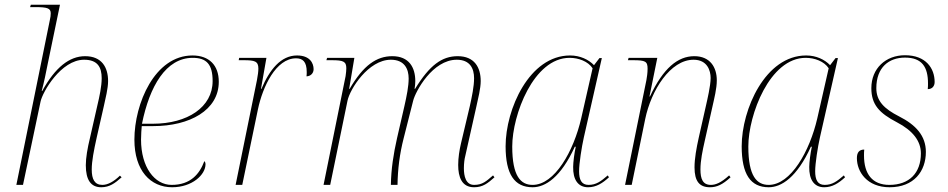

<svg xmlns="http://www.w3.org/2000/svg" viewBox="-20 -780 3999 810"><path d="M407 10C442 10 465 -7 493 -32L486 -39C460 -14 435 0 412 0C379 0 367 -24 367 -65C367 -100 376 -146 388 -200L418 -332C425 -364 436 -407 436 -438C436 -495 410 -543 339 -543C273 -543 213 -496 158 -396H156C165 -430 175 -477 181 -509L233 -760H110L107 -750H129C180 -750 194 -745 194 -724C194 -716 193 -706 190 -694L49 0H77L151 -351C159 -391 237 -528 335 -528C392 -528 409 -496 409 -450C409 -416 400 -374 390 -332L360 -200C349 -155 342 -114 342 -83C342 -20 364 10 407 10Z M706 10C791 10 847 -43 847 -87C847 -93 845 -98 842 -100C822 -46 784 0 704 0C632 0 575 -75 575 -191C575 -208 577 -241 578 -248H627C780 -248 903 -315 903 -435C903 -505 862 -546 792 -546C633 -546 547 -343 547 -191C547 -60 615 10 706 10ZM625 -258H579C611 -416 680 -536 793 -536C851 -536 877 -509 877 -438C877 -328 771 -258 625 -258Z M1064 -442 974 0H1002L1068 -318C1088 -414 1144 -534 1229 -534C1256 -534 1274 -521 1274 -476C1274 -470 1274 -464 1273 -458C1289 -458 1303 -470 1303 -488C1303 -514 1287 -546 1233 -546C1165 -546 1117 -486 1083 -405H1081L1104 -536H989L987 -526H1008C1054 -526 1070 -522 1070 -491C1070 -479 1068 -463 1064 -442Z M1980 10C2017 10 2038 -7 2066 -32L2060 -40C2031 -15 2015 0 1980 0C1945 0 1937 -37 1937 -70C1937 -91 1940 -111 1942 -118L1990 -332C1997 -364 2008 -407 2008 -438C2008 -495 1982 -543 1911 -543C1845 -543 1793 -506 1731 -405H1729C1731 -417 1732 -428 1732 -438C1732 -495 1706 -543 1635 -543C1569 -543 1513 -505 1455 -405H1453L1475 -536H1360L1357 -526H1379C1428 -526 1441 -521 1441 -492C1441 -484 1440 -473 1438 -459L1345 0H1373L1446 -355C1456 -404 1534 -528 1629 -528C1688 -528 1704 -487 1704 -449C1704 -416 1696 -376 1686 -332L1655 -197C1640 -131 1630 -66 1629 0H1657C1658 -66 1666 -131 1683 -197L1723 -355C1733 -395 1805 -528 1907 -528C1963 -528 1980 -491 1980 -450C1980 -415 1971 -373 1962 -332L1925 -176C1918 -147 1913 -114 1913 -84C1913 -33 1928 10 1980 10Z M2227 10C2281 10 2346 -32 2405 -161H2409C2403 -135 2398 -94 2398 -76C2397 -23 2418 10 2461 10C2495 10 2522 -7 2549 -32L2544 -40C2515 -15 2495 0 2463 0C2433 0 2423 -22 2423 -58C2423 -90 2434 -160 2443 -200L2519 -535H2509L2486 -505C2463 -529 2427 -546 2385 -546C2213 -546 2113 -319 2113 -163C2113 -45 2150 10 2227 10ZM2227 0C2177 0 2141 -36 2141 -162C2141 -295 2231 -536 2383 -536C2421 -536 2461 -521 2480 -492L2432 -281C2400 -142 2320 0 2227 0Z M2975 10C3004 10 3028 -1 3062 -32L3056 -40C3021 -8 2998 0 2979 0C2945 0 2935 -25 2935 -65C2935 -103 2944 -145 2953 -185L2986 -332C2993 -364 3004 -406 3004 -441C3004 -496 2976 -543 2909 -543C2840 -543 2778 -493 2722 -373H2720L2753 -536H2632L2629 -526H2651C2703 -526 2712 -521 2712 -490C2712 -472 2709 -453 2707 -442L2617 0H2645L2702 -278C2727 -399 2808 -528 2906 -528C2964 -528 2978 -482 2978 -451C2978 -418 2963 -356 2960 -342L2928 -200C2918 -155 2910 -111 2910 -74C2910 -15 2931 10 2975 10Z M3223 10C3277 10 3342 -32 3401 -161H3405C3399 -135 3394 -94 3394 -76C3393 -23 3414 10 3457 10C3491 10 3518 -7 3545 -32L3540 -40C3511 -15 3491 0 3459 0C3429 0 3419 -22 3419 -58C3419 -90 3430 -160 3439 -200L3515 -535H3505L3482 -505C3459 -529 3423 -546 3381 -546C3209 -546 3109 -319 3109 -163C3109 -45 3146 10 3223 10ZM3223 0C3173 0 3137 -36 3137 -162C3137 -295 3227 -536 3379 -536C3417 -536 3457 -521 3476 -492L3428 -281C3396 -142 3316 0 3223 0Z M3733 10C3836 10 3886 -58 3886 -139C3886 -207 3844 -253 3773 -289C3710 -321 3677 -354 3677 -408C3677 -496 3730 -537 3798 -537C3870 -537 3895 -497 3895 -428C3895 -421 3895 -412 3894 -404C3913 -404 3923 -417 3923 -434C3923 -492 3886 -547 3798 -547C3717 -547 3656 -492 3656 -408C3656 -339 3689 -303 3764 -264C3831 -229 3865 -185 3865 -133C3865 -50 3816 0 3732 0C3660 0 3625 -46 3625 -124C3625 -132 3625 -140 3626 -149C3606 -149 3595 -138 3595 -113C3595 -55 3638 10 3733 10Z"/></svg>

Font: Noto Serif Display Thin
Style: Italic
Weight: 100
Italic angle: -12°
Designer: Monotype Design Team
Foundry: Monotype Imaging Inc.
Version: Version 2.009